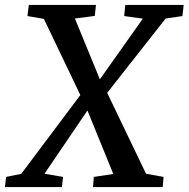

<svg xmlns="http://www.w3.org/2000/svg" viewBox="-52 -763 769 783"><path d="M-32 0 -27 -41.5 34.5 -54 275 -374.5 355 -439 530.5 -687 454.5 -697.5 459 -743H697L692 -697.5L623.5 -687.5L384.5 -383.5L304 -311.5L129.5 -54.5L205 -41.5L200.5 0ZM327.5 0 330.5 -41.5 410 -53.5 305 -311.5 276 -374.5 127 -686 60 -697.5 65.5 -743H339.5L334.5 -698L253.5 -687.5L355.5 -439L385.5 -383.5L543.5 -54.5L615 -41.5L611.5 0Z"/></svg>

Font: Merriweather Light 18pt Medium
Style: Italic
Weight: 500
Italic angle: -7.8°
Version: Version 2.101